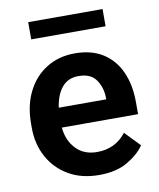

<svg xmlns="http://www.w3.org/2000/svg" viewBox="-82 -773 701 848"><g transform="rotate(-10 269.0 -349.5)"><path d="M295.4 9.8Q215.3 9.8 157.5 -24.4Q99.6 -58.6 68.4 -116.5Q37.1 -174.3 37.1 -246.1V-265.6Q37.1 -347.2 67.9 -408.4Q98.6 -469.7 153.6 -503.9Q208.5 -538.1 280.8 -538.1Q356 -538.1 407 -505.4Q458 -472.7 483.9 -414.3Q509.8 -356 509.8 -279.3V-225.1H168Q173.3 -167 208.7 -129.4Q244.1 -91.8 303.2 -91.8Q385.3 -91.8 434.1 -154.8L499 -87.4Q474.1 -50.3 423.3 -20.3Q372.6 9.8 295.4 9.8ZM279.8 -436.5Q231.9 -436.5 204.8 -403.3Q177.7 -370.1 169.9 -314H382.8V-323.7Q381.3 -369.6 357.4 -403.1Q333.5 -436.5 279.8 -436.5ZM436 -709.5V-632.3H102.5V-709.5Z"/></g></svg>

Font: Vazirmatn RD UI SemiBold
Style: Regular
Weight: 600
Designer: Saber Rastikerdar
Foundry: Saber Rastikerdar
Version: Version 33.003